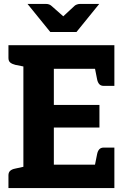

<svg xmlns="http://www.w3.org/2000/svg" viewBox="-20 -957 638 977"><path d="M99 0V-727H562V-607H254V-423H486V-308H254V-119H562V0ZM459 -97 474 -172Q477 -188 485 -197Q493 -206 508 -206H562V-119ZM459 -630 562 -607V-520H508Q493 -520 485 -529Q477 -538 474 -554ZM122 -727 108 -617 58 -627Q42 -631 32.5 -638.5Q23 -646 23 -662V-727ZM23 0V-65Q23 -80 32 -88Q41 -96 57 -99L107 -110L121 0ZM485 -937 369 -794H236L120 -937H214Q231 -937 242 -927L302 -874L359 -927Q363 -931 371 -934Q379 -937 387 -937Z"/></svg>

Font: Aleo ExtraBold
Style: Regular
Weight: 800
Designer: Alessio Laiso
Foundry: Alessio Laiso
Version: Version 2.001;gftools[0.9.29]